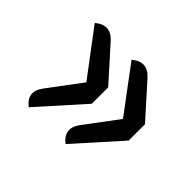

<svg xmlns="http://www.w3.org/2000/svg" viewBox="-98 -621 697 697"><g transform="rotate(45 250.5 -273.0)"><path d="M107 -71Q60 -108 96 -156L191 -283L60 -457Q107 -496 147 -452L260 -326V-242ZM296 -71Q249 -108 284 -156L379 -283L249 -457Q296 -496 336 -452L449 -326V-242Z"/></g></svg>

Font: Swei Half Moon CJK TC
Style: Medium
Weight: 500
Version: Version 2.125